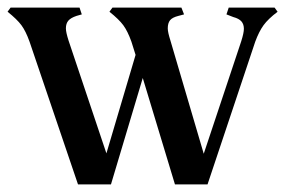

<svg xmlns="http://www.w3.org/2000/svg" viewBox="-27 -487 753 507"><path d="M706 -456Q681 -437 669 -420.5Q657 -404 647 -377L521 0H435L350 -281L266 0H179L51 -377Q41 -405 29.5 -420.5Q18 -436 -7 -456L1 -467H183L189 -449L175 -445Q160 -440 153.5 -432.5Q147 -425 147 -412Q147 -402 154 -380L254 -82L331 -342L320 -377Q310 -405 298.5 -420.5Q287 -436 262 -456L270 -467H452L459 -449L444 -445Q428 -441 422 -433.5Q416 -426 416 -412Q416 -402 423 -380L511 -81L610 -378Q617 -400 617 -411Q617 -423 610.5 -430.5Q604 -438 589 -442L571 -449L577 -467H698Z"/></svg>

Font: Katibeh
Style: Regular
Weight: 400
Designer: Arabic design by Kourosh Beigpour, Latin design by Eduardo Tunni, engineering by Lasse Fister
Version: Version 1.0010g